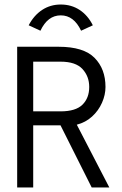

<svg xmlns="http://www.w3.org/2000/svg" viewBox="-20 -830 540 850"><path d="M56 0V-623H240Q350 -623 398.5 -574Q447 -525 447 -445Q447 -410 431.5 -375Q416 -340 387.5 -314Q359 -288 320 -278L464 0H386L248 -275H127V0ZM127 -337H248Q315 -337 345 -366.5Q375 -396 375 -445Q375 -492 345 -524.5Q315 -557 248 -557H127ZM159 -694 107 -718Q130 -762 166.5 -786Q203 -810 249 -810Q296 -810 332.5 -786Q369 -762 391 -718L339 -694Q307 -762 249 -762Q191 -762 159 -694Z"/></svg>

Font: Ligconsolata
Style: Regular
Weight: 400
Monospace: yes
Designer: Raph Levien, Cyreal, Brenton Simpson
Foundry: Raph Levien, Cyreal, Google
Version: Version 3.001; ttfautohint (v1.8.2.53-6de2)